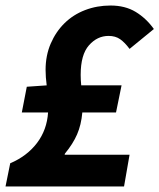

<svg xmlns="http://www.w3.org/2000/svg" viewBox="-22 -675 577 695"><path d="M-2 0 15 -84Q76 -110 112 -157.5Q148 -205 152 -268H57L75 -361L147 -366Q145 -381 144 -395Q143 -409 143 -422Q143 -474 161.5 -517Q180 -560 211.5 -591Q243 -622 286 -638.5Q329 -655 378 -655Q431 -655 469 -632Q507 -609 535 -570L447 -498Q430 -521 413 -533Q396 -545 371 -545Q330 -545 300 -511Q270 -477 270 -404Q270 -395 270.5 -385.5Q271 -376 272 -366H418L398 -268H276Q272 -223 257 -188.5Q242 -154 213 -119L212 -115H447L427 0Z"/></svg>

Font: TypoPRO Source Sans Pro
Style: Bold Italic
Weight: 700
Italic angle: -11°
Designer: Paul D. Hunt
Foundry: Adobe Systems Incorporated
Version: Version 1.075;PS 2.000;hotconv 1.0.86;makeotf.lib2.5.63406